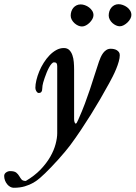

<svg xmlns="http://www.w3.org/2000/svg" viewBox="-132 -701 640 905"><path d="M-112.3 128.4Q-112.3 118.2 -103.3 111.8Q-94.2 105.5 -84.5 105.5Q-64 105.5 -55.2 112.8Q-46.4 120.1 -41.5 128.7Q-36.6 137.2 -30.8 144.5Q-24.9 151.9 -10.3 151.9Q31.2 127.4 59.6 97.7Q87.9 67.9 105.2 37.4Q122.6 6.8 130.1 -22Q137.7 -50.8 137.7 -72.8V-388.7Q137.7 -398.4 134.5 -402.8Q131.3 -407.2 122.6 -407.2Q117.2 -407.2 111.1 -400.4Q105 -393.6 99.1 -382.8Q93.3 -372.1 87.9 -358.9Q82.5 -345.7 78.4 -333.5Q74.2 -321.3 71.5 -311.5Q68.8 -301.8 68.4 -297.4Q67.4 -292 67.4 -286.1Q67.4 -280.3 66.2 -274.9Q64.9 -269.5 61.5 -266.1Q58.1 -262.7 50.8 -262.7Q46.9 -262.7 43.9 -265.4Q41 -268.1 38.8 -271.7Q36.6 -275.4 35.6 -279.8Q34.7 -284.2 34.7 -287.1Q34.7 -303.2 39.6 -323.5Q44.4 -343.8 53 -364.5Q61.5 -385.3 74 -405Q86.4 -424.8 101.3 -440.2Q116.2 -455.6 133.3 -465.1Q150.4 -474.6 168.9 -474.6Q185.1 -474.6 194.6 -465.1Q204.1 -455.6 209.2 -440.9Q214.4 -426.3 215.8 -408.4Q217.3 -390.6 217.3 -374V-139.2Q217.3 -129.4 220 -123.8Q222.7 -118.2 224.6 -118.2Q227.1 -118.2 230 -122.6Q232.9 -127 237.3 -137.7Q255.4 -178.2 268.3 -212.9Q281.2 -247.6 292 -279.8Q302.7 -312 312.7 -343.8Q322.8 -375.5 334.5 -410.6Q337.9 -420.9 342.8 -431.6Q347.7 -442.4 354.2 -451.2Q360.8 -460 369.6 -465.6Q378.4 -471.2 390.1 -471.2Q397 -471.2 404.5 -469.7Q412.1 -468.3 418.2 -464.6Q424.3 -460.9 428.5 -455.3Q432.6 -449.7 432.6 -440.9Q432.6 -427.7 427.7 -410.6Q422.9 -393.6 415.5 -375.7Q408.2 -357.9 399.4 -340.6Q390.6 -323.2 382.8 -309.1Q361.3 -270 340.1 -233.4Q318.8 -196.8 296.4 -160.9Q273.9 -125 250 -89.1Q226.1 -53.2 198.7 -16.1Q189.9 -4.4 175.3 13.2Q160.6 30.8 143.8 49.6Q127 68.4 110.1 85.9Q93.3 103.5 80.6 115.7Q69.8 126 56.4 137.9Q43 149.9 25.4 160.2Q7.8 170.4 -14.9 177.2Q-37.6 184.1 -67.4 184.1Q-75.7 184.1 -83.7 179.7Q-91.8 175.3 -98.1 167.5Q-104.5 159.7 -108.4 149.7Q-112.3 139.6 -112.3 128.4ZM201.2 -627Q201.2 -637.2 204.3 -647Q207.5 -656.7 213.6 -664.1Q219.7 -671.4 228.5 -675.8Q237.3 -680.2 248.5 -680.2Q257.8 -680.2 268.3 -676.5Q278.8 -672.9 287.8 -666Q296.9 -659.2 302.7 -649.9Q308.6 -640.6 308.6 -629.4Q308.6 -620.6 303.5 -611.3Q298.3 -602.1 290.5 -594.2Q282.7 -586.4 273.2 -581.3Q263.7 -576.2 254.4 -576.2Q245.6 -576.2 236.3 -580.3Q227.1 -584.5 219.2 -591.6Q211.4 -598.6 206.3 -607.9Q201.2 -617.2 201.2 -627ZM380.4 -627.9Q380.4 -638.2 383.5 -647.9Q386.7 -657.7 392.8 -665Q398.9 -672.4 407.5 -676.8Q416 -681.2 427.2 -681.2Q436.5 -681.2 447 -677.5Q457.5 -673.8 466.6 -667.2Q475.6 -660.6 481.4 -651.1Q487.3 -641.6 487.3 -630.4Q487.3 -621.6 482.2 -612.3Q477.1 -603 469 -595.2Q460.9 -587.4 451.4 -582.3Q441.9 -577.1 432.6 -577.1Q423.8 -577.1 414.8 -581.3Q405.8 -585.4 397.9 -592.5Q390.1 -599.6 385.3 -608.9Q380.4 -618.2 380.4 -627.9Z"/></svg>

Font: IM FELL French Canon
Style: Italic
Weight: 400
Italic angle: -17°
Designer: Igino Marini
Foundry: Igino Marini
Version: 3.00